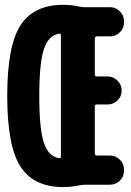

<svg xmlns="http://www.w3.org/2000/svg" viewBox="-20 -760 540 790"><path d="M230.5 -116.2V-614.3Q230.5 -623 221.7 -621.1Q179.7 -614.3 160.6 -557.6Q141.6 -501 141.6 -364.7Q141.6 -228.5 160.6 -172.4Q179.7 -116.2 221.7 -109.4Q230.5 -107.4 230.5 -116.2ZM432.6 -730.5Q456.1 -730.5 473.1 -713.4Q490.2 -696.3 490.2 -672.9V-667Q490.2 -643.6 473.1 -627Q456.1 -610.4 432.6 -610.4H378.9Q370.1 -610.4 370.1 -601.6V-454.1Q370.1 -445.3 378.9 -445.3H422.9Q446.3 -445.3 463.4 -428.2Q480.5 -411.1 480.5 -387.7V-386.7Q480.5 -363.3 463.4 -346.7Q446.3 -330.1 422.9 -330.1H378.9Q370.1 -330.1 370.1 -322.3V-128.9Q370.1 -120.1 378.9 -120.1H432.6Q456.1 -120.1 473.1 -103Q490.2 -85.9 490.2 -63.5V-56.6Q490.2 -33.2 473.1 -16.6Q456.1 0 432.6 0H326.2Q321.3 0 308.6 2Q274.4 9.8 240.2 9.8Q119.1 9.8 64.5 -74.2Q9.8 -158.2 9.8 -365.2Q9.8 -572.3 64.5 -656.2Q119.1 -740.2 240.2 -740.2Q275.4 -740.2 308.6 -732.4Q320.3 -730.5 326.2 -730.5Z"/></svg>

Font: Rounded Mgen+ 2m bold
Style: Bold
Weight: 700
Designer: [Source Han Sans]
Ryoko NISHIZUKA  (kana & ideographs); Paul D. Hunt (Latin, Greek & Cyrillic); Wenlong ZHANG  (bopomofo
Version: Version 1.059.20150602